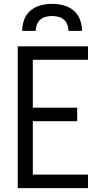

<svg xmlns="http://www.w3.org/2000/svg" viewBox="-20 -975 540 995"><path d="M72 0V-735H436V-665H150V-417H380V-347H150V-70H436V0ZM95 -815Q95 -845 105.5 -873.5Q116 -902 139 -921Q162 -940 191 -947.5Q220 -955 250 -955Q280 -955 309 -947.5Q338 -940 361 -921Q384 -902 394.5 -873.5Q405 -845 405 -815H335Q335 -831 329 -847Q323 -863 311 -873.5Q299 -884 282.5 -888Q266 -892 250 -892Q234 -892 217.5 -888Q201 -884 189 -873.5Q177 -863 171 -847Q165 -831 165 -815Z"/></svg>

Font: Iosevka Fixed
Style: Regular
Weight: 400
Monospace: yes
Designer: Belleve Invis
Foundry: Belleve Invis
Version: Version 33.2.4